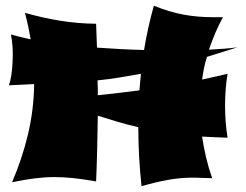

<svg xmlns="http://www.w3.org/2000/svg" viewBox="-20 -618 856 669"><path d="M314.9 14.2Q270.5 6.3 236.3 2.7Q202.1 -1 168.9 -1Q106.4 -1 22 17.1Q57.1 -64.5 77.4 -149.4Q97.7 -234.4 99.1 -325.2L11.2 -320.8Q16.6 -336.4 19.8 -358.2Q22.9 -379.9 23.9 -403.8Q25.4 -429.7 23.7 -454.6Q22 -479.5 18.1 -498Q33.2 -493.7 50.3 -489.3Q67.4 -484.9 86.9 -481Q83 -503.9 78.1 -526.9Q73.2 -549.8 66.9 -573.2Q98.1 -564.5 128.4 -557.6Q158.7 -550.8 189 -545.9Q219.2 -541 250.5 -538.3Q281.7 -535.6 314.9 -535.2L317.9 -452.1Q357.9 -449.2 399.2 -447Q440.4 -444.8 481.9 -443.8Q488.3 -482.4 496.6 -520.5Q504.9 -558.6 516.1 -598.1Q543.9 -586.9 569.1 -579.3Q594.2 -571.8 619.1 -567.1Q644 -562.5 669.4 -560.3Q694.8 -558.1 723.1 -558.1H756.8Q741.7 -530.3 729.7 -502Q717.8 -473.6 708 -444.8Q735.8 -446.3 760.5 -448.2Q785.2 -450.2 807.1 -453.1L701.2 -419.9Q694.8 -400.4 690.9 -380.9Q687 -361.3 684.1 -340.8Q706.1 -345.7 728.3 -350.6Q750.5 -355.5 772.9 -360.8Q764.2 -307.1 764.2 -249Q764.2 -221.2 766.4 -193.1Q768.6 -165 772.9 -138.2Q749.5 -139.2 727.8 -139.9Q706.1 -140.6 684.1 -142.1Q689.5 -106 698 -69.8Q706.5 -33.7 719.2 2.9Q705.6 2.4 695.8 2.2Q686 2 678.5 1.7Q670.9 1.5 664.6 1.2Q658.2 1 651.9 1Q609.4 1 566.7 8.5Q523.9 16.1 473.1 30.8Q467.8 -19.5 464.8 -70.6Q461.9 -121.6 461.9 -174.8Q425.3 -183.1 390.6 -193.4Q356 -203.6 320.8 -214.8Q319.8 -157.7 318.6 -100.6Q317.4 -43.5 314.9 14.2ZM471.2 -360.8Q431.2 -353.5 394.5 -347.7Q357.9 -341.8 319.8 -337.9Q320.8 -325.2 320.8 -312Q320.8 -298.8 320.8 -286.1Q357.9 -290 393.8 -294.2Q429.7 -298.3 465.8 -303.2Q466.8 -317.4 468.3 -332Q469.7 -346.7 471.2 -360.8Z"/></svg>

Font: Shojumaru
Style: Regular
Weight: 400
Version: Version 1.001